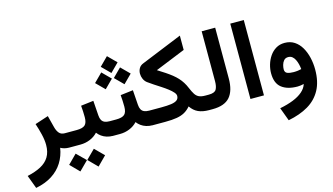

<svg xmlns="http://www.w3.org/2000/svg" viewBox="-125 -1054 2914 1678"><g transform="rotate(-15 1332.5 -214.5)"><path d="M392.7 0H406.3V-131.2H387.4Q354.7 -131.2 337.2 -151.6Q319.7 -172 311 -205.4L283 -314.4L161.5 -274.5Q177.7 -226.8 190.7 -173.2Q203.7 -119.6 203.7 -75.8Q203.7 -10.8 177.3 32.6Q150.9 76 100.4 102.8Q49.9 129.6 -22.4 145.4L22.3 265.5Q108.6 248.8 169.9 209.5Q231.2 170.2 267.7 111.8Q304.2 53.5 315.8 -19.1Q329.2 -10.8 349.1 -5.4Q369 0 392.7 0Z M386.7 -131.2V0H460.4V-131.2ZM597.5 65.4 517.1 145.5 597.5 226.6 678.1 145.5ZM432.8 65.4 353 145.5 432.8 226.6 514 145.5ZM587.4 -326.6Q589.7 -301.7 591.1 -275.5Q592.5 -249.4 592.5 -222Q592.5 -171.3 571 -151.3Q549.5 -131.2 494.1 -131.2H447.3V0H494.1Q540.4 0 581.7 -17.1Q623 -34.1 651.7 -65.4Q666.5 -45.8 686.5 -31.2Q706.6 -16.6 733 -8.3Q759.3 0 792.5 0H803.7V-131.2H793.5Q766.2 -131.2 748.6 -139Q731 -146.7 721.9 -163.4Q712.8 -180 711.2 -205.6L701.7 -340.4Z M783 -131.2V0H818.7V-131.2ZM917.5 -686.8 841.3 -610.6 917.5 -534.4 993.7 -610.6ZM1002.6 -562.2 926.5 -486.1 1002.6 -409.9 1078.8 -486.1ZM832.7 -562.2 756.5 -486.1 832.7 -409.9 908.8 -486.1ZM945.4 -326.6Q947.6 -301.7 949 -275.5Q950.4 -249.4 950.4 -222Q950.4 -171.3 928.9 -151.3Q907.4 -131.2 852.1 -131.2H805.2V0H852.1Q898.3 0 939.6 -17.1Q980.9 -34.1 1009.6 -65.4Q1024.4 -45.8 1044.5 -31.2Q1064.5 -16.6 1090.9 -8.3Q1117.2 0 1150.4 0H1161.6V-131.2H1151.4Q1124.1 -131.2 1106.5 -139Q1088.9 -146.7 1079.8 -163.4Q1070.7 -180 1069.1 -205.6L1059.7 -340.4Z M1307.6 -455.4 1579.6 -565.7V-695.2L1207.7 -543.6Q1181.6 -533.4 1169.2 -511.7Q1156.7 -489.9 1156.7 -463.3Q1156.7 -438.8 1167 -415.6Q1177.3 -392.4 1196.5 -377.7Q1219.7 -360.4 1249.2 -341.3Q1278.7 -322.2 1308.8 -302.6Q1338.9 -283 1364.4 -263.4Q1389.8 -243.9 1405.4 -225.9Q1421 -208 1421 -192.7Q1421 -168.1 1403.5 -154.8Q1386 -141.4 1350.5 -136.3Q1315 -131.2 1260.7 -131.2H1142.1V0H1261.2Q1325.1 0 1367.6 -7.5Q1410.1 -15.1 1439.7 -32.1Q1469.2 -49.2 1493.4 -77.6Q1521.5 -36 1561.2 -18Q1600.9 0 1658.7 0H1672.4V-131.2H1658.7Q1623.4 -131.2 1602.1 -141.3Q1580.8 -151.3 1566.6 -173.6Q1552.4 -195.9 1537.2 -232.6Q1525.2 -261.8 1510 -285.7Q1494.9 -309.7 1475.6 -330.6Q1456.2 -351.6 1431.5 -371.4Q1406.7 -391.1 1376.1 -411.5Q1345.4 -432 1307.6 -455.4Z M1652.8 -131.2V0H1690.1Q1798.7 0 1847.3 -56.1Q1895.8 -112.3 1895.8 -222.1V-682.3H1773.6V-231.5Q1773.6 -182.4 1758.4 -156.8Q1743.2 -131.2 1690.5 -131.2Z M2154.5 -682.3H2032.3V-0.5H2154.5Z M2645.5 -103.7Q2645.5 -158.7 2633.4 -210.9Q2621.3 -263 2596.9 -305.2Q2572.4 -347.4 2534.9 -372.2Q2497.3 -397 2446 -397Q2401.6 -397 2367.5 -376.3Q2333.5 -355.6 2310.6 -321.9Q2287.7 -288.2 2276 -248.4Q2264.4 -208.5 2264.4 -170.1Q2264.4 -79.7 2316.2 -39.3Q2367.9 1.1 2459.5 1.1Q2471.7 1.1 2487.1 -1.1Q2502.4 -3.4 2516 -6.6Q2504.8 30.5 2470.8 60Q2436.8 89.6 2383.8 110.7Q2330.9 131.7 2262.6 145L2307.3 265.4Q2412.3 245.3 2488.2 200.7Q2564 156 2604.7 81.3Q2645.5 6.6 2645.5 -103.7ZM2458.3 -129.6Q2423.4 -129.6 2401.6 -138.3Q2379.8 -147 2379.8 -175Q2379.8 -192 2385.6 -214Q2391.3 -236 2405.5 -252.5Q2419.7 -269 2445 -269Q2466.1 -269 2481 -257.4Q2495.8 -245.7 2505.5 -226.3Q2515.2 -206.9 2521 -183.9Q2526.7 -160.8 2528.8 -138Q2515.8 -134.6 2497.4 -132.1Q2479.1 -129.6 2458.3 -129.6Z"/></g></svg>

Font: Vazirmatn NL
Style: Regular
Weight: 400
Designer: Saber Rastikerdar
Foundry: Saber Rastikerdar
Version: Version 33.003